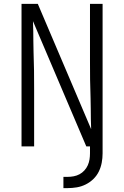

<svg xmlns="http://www.w3.org/2000/svg" viewBox="-20 -755 640 990"><path d="M91 0V-735H175L450 -89Q449 -115 448.5 -141Q448 -167 448 -193L447 -248Q445 -296 444.5 -344.5Q444 -393 444 -441V-735H509V0H425L150 -646Q151 -620 151.5 -594Q152 -568 152 -542L153 -487Q155 -439 155.5 -390.5Q156 -342 156 -294V0ZM307 215V157H328Q344 157 360 154Q376 151 390 143.5Q404 136 415 124Q426 112 432.5 97.5Q439 83 441.5 67.5Q444 52 444 36V0H509V36Q509 60 504.5 84Q500 108 489.5 129.5Q479 151 461.5 168Q444 185 422 196Q400 207 376 211Q352 215 328 215Z"/></svg>

Font: Iosevka Light Extended
Style: Regular
Weight: 300
Width: 7
Monospace: yes
Designer: Belleve Invis
Foundry: Belleve Invis
Version: Version 32.5.0; ttfautohint (v1.8.4)